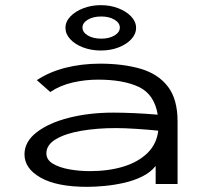

<svg xmlns="http://www.w3.org/2000/svg" viewBox="-20 -714 790 745"><path d="M318 11Q201 11 138 -24.5Q75 -60 75 -115Q75 -164 122 -200.5Q169 -237 247.5 -257Q326 -277 420 -277Q455 -277 501 -275Q547 -273 592 -269Q579 -348 519 -376.5Q459 -405 360 -405Q311 -405 262.5 -394Q214 -383 175 -357L123 -403Q171 -435 234 -451Q297 -467 368 -467Q458 -467 526 -447Q594 -427 631.5 -378Q669 -329 669 -243V0H584V-70Q564 -45 531.5 -29Q499 -13 461 -4.5Q423 4 385.5 7.5Q348 11 318 11ZM160 -119Q160 -94 185 -79Q210 -64 248.5 -57Q287 -50 329 -50Q401 -50 458.5 -67.5Q516 -85 552 -120Q588 -155 594 -207Q555 -211 509 -214Q463 -217 429 -217Q357 -217 295.5 -206.5Q234 -196 197 -174Q160 -152 160 -119ZM371 -518Q334 -518 302.5 -530Q271 -542 252.5 -562Q234 -582 234 -606Q234 -630 253 -650Q272 -670 303.5 -682Q335 -694 371 -694Q408 -694 439 -682Q470 -670 489 -650Q508 -630 508 -606Q508 -582 489.5 -562Q471 -542 440 -530Q409 -518 371 -518ZM373 -564Q404 -564 424.5 -576.5Q445 -589 445 -607Q445 -625 424.5 -637.5Q404 -650 373 -650Q341 -650 320.5 -637.5Q300 -625 300 -607Q300 -589 320.5 -576.5Q341 -564 373 -564Z"/></svg>

Font: Inconsolata ExtraExpanded Thin
Style: Regular
Weight: 100
Width: 8
Monospace: yes
Designer: Raph Levien, Cyreal, Brenton Simpson
Foundry: Raph Levien, Cyreal, Google
Version: Version 3.100; ttfautohint (v1.8.4.7-5d5b)